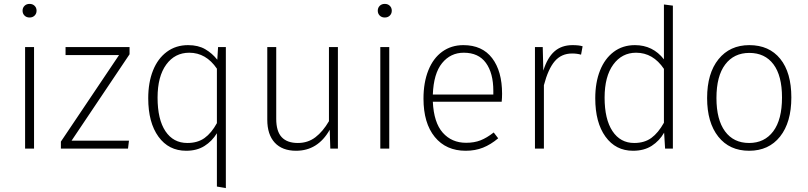

<svg xmlns="http://www.w3.org/2000/svg" viewBox="-20 -764 4155 987"><path d="M155 0H109V-522H155ZM168 -709Q168 -694 158 -684Q148 -674 132 -674Q116 -674 106 -684Q96 -694 96 -709Q96 -724 106 -734Q116 -744 132 -744Q148 -744 158 -734Q168 -724 168 -709Z M646 -485 348 -41H643L638 0H293V-36L592 -481H317V-522H646Z M1141 -522V203L1095 195V-79Q1070 -38 1031 -13.5Q992 11 937 11Q847 11 794.5 -61.5Q742 -134 742 -259Q742 -340 766.5 -401.5Q791 -463 837.5 -497.5Q884 -532 947 -532Q999 -532 1035 -511Q1071 -490 1097 -457L1101 -522ZM1095 -131V-411Q1039 -493 953 -493Q879 -493 834.5 -432Q790 -371 790 -262Q790 -150 830.5 -89.5Q871 -29 943 -29Q996 -29 1031.5 -54.5Q1067 -80 1095 -131Z M1717 0H1678L1675 -97Q1614 11 1502 11Q1431 11 1392.5 -30.5Q1354 -72 1354 -149V-522H1400V-153Q1400 -89 1428 -59Q1456 -29 1511 -29Q1563 -29 1601.5 -58.5Q1640 -88 1671 -141V-522H1717Z M1981 0H1935V-522H1981ZM1994 -709Q1994 -694 1984 -684Q1974 -674 1958 -674Q1942 -674 1932 -684Q1922 -694 1922 -709Q1922 -724 1932 -734Q1942 -744 1958 -744Q1974 -744 1984 -734Q1994 -724 1994 -709Z M2559 -241H2205Q2210 -134 2256 -82Q2302 -30 2376 -30Q2418 -30 2450 -42.5Q2482 -55 2518 -83L2541 -53Q2503 -21 2463 -5Q2423 11 2374 11Q2273 11 2215 -60Q2157 -131 2157 -257Q2157 -340 2182 -402.5Q2207 -465 2253.5 -498.5Q2300 -532 2362 -532Q2459 -532 2510 -465Q2561 -398 2561 -282Q2561 -261 2559 -241ZM2516 -297Q2516 -388 2478 -440.5Q2440 -493 2364 -493Q2296 -493 2252.5 -439.5Q2209 -386 2205 -278H2516Z M2975 -526 2967 -483Q2946 -489 2921 -489Q2866 -489 2832 -449.5Q2798 -410 2776 -326V0H2730V-522H2770L2773 -401Q2794 -468 2830.5 -500Q2867 -532 2923 -532Q2957 -532 2975 -526Z M3439 -735V0H3399L3394 -82Q3370 -40 3330.5 -14.5Q3291 11 3234 11Q3145 11 3092.5 -61.5Q3040 -134 3040 -259Q3040 -340 3064.5 -401.5Q3089 -463 3135 -497.5Q3181 -532 3244 -532Q3336 -532 3393 -459V-741ZM3393 -133V-410Q3337 -493 3250 -493Q3177 -493 3132.5 -432Q3088 -371 3088 -262Q3088 -151 3128.5 -90Q3169 -29 3240 -29Q3293 -29 3328.5 -55Q3364 -81 3393 -133Z M4048 -263Q4048 -135 3990 -62Q3932 11 3831 11Q3730 11 3672.5 -61.5Q3615 -134 3615 -260Q3615 -387 3673.5 -459.5Q3732 -532 3832 -532Q3934 -532 3991 -461.5Q4048 -391 4048 -263ZM3663 -260Q3663 -149 3707 -89Q3751 -29 3831 -29Q3910 -29 3955 -89Q4000 -149 4000 -263Q4000 -375 3956 -433.5Q3912 -492 3832 -492Q3753 -492 3708 -432.5Q3663 -373 3663 -260Z"/></svg>

Font: FiraGO ExtraLight
Style: Regular
Weight: 200
Designer: bBox Type
Foundry: bBox Type GmbH
Version: Version 1.001